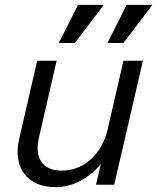

<svg xmlns="http://www.w3.org/2000/svg" viewBox="-20 -760 647 790"><path d="M209 10Q122 10 80 -45Q38 -100 60 -193L133 -510H213L141 -197Q125 -130 150.5 -94Q176 -58 233 -58Q301 -58 352.5 -103.5Q404 -149 423 -228L408 -103Q370 -49 317.5 -19.5Q265 10 209 10ZM375 0 403 -120H398L488 -510H568L450 0ZM288 -583H222L301 -740H407ZM488 -583H422L501 -740H607Z"/></svg>

Font: Instrument Sans
Style: Italic
Weight: 400
Italic angle: -13°
Designer: Rodrigo Fuenzalida
Foundry: fragTYPE
Version: Version 1.000;gftools[0.9.28]